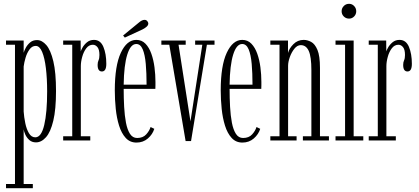

<svg xmlns="http://www.w3.org/2000/svg" viewBox="-20 -736 2196 1006"><path d="M11.5 250V228H58.5V-501.5H11.5V-523.5H104V-459.5Q107 -471 115.5 -486.5Q124 -502 138.2 -514Q152.5 -526 174 -526Q200 -526 222.8 -499.8Q245.5 -473.5 259.5 -414.8Q273.5 -356 273.5 -259Q273.5 -162.5 259.2 -103.2Q245 -44 221 -17Q197 10 168.5 10Q147.5 10 133.8 -2.2Q120 -14.5 112.8 -30.5Q105.5 -46.5 104 -58.5V228H152V250ZM165 -16.5Q196.5 -16.5 211.8 -81.2Q227 -146 227 -257Q227 -324.5 220.5 -378.5Q214 -432.5 200.8 -464Q187.5 -495.5 167.5 -495.5Q148 -495.5 134.8 -477.2Q121.5 -459 114 -433.8Q106.5 -408.5 104 -387.5V-151.5Q106 -122 112.5 -90.5Q119 -59 131.8 -37.8Q144.5 -16.5 165 -16.5Z M311 0V-22H358.5V-501.5H311V-523.5H402.5L403 -466.5Q404 -471.5 412 -486.2Q420 -501 435.2 -514Q450.5 -527 472.5 -527Q506.5 -527 521.8 -490.2Q537 -453.5 537 -401.5Q537 -361.5 514 -361.5Q491.5 -361.5 491.5 -396Q491.5 -410 496.2 -420Q501 -430 501 -448Q501 -476 490.8 -488.8Q480.5 -501.5 466.5 -501.5Q446 -501.5 432 -483Q418 -464.5 410.8 -438.2Q403.5 -412 403.5 -389.5V-22H453V0Z M695 11Q661 11 638.8 -13.2Q616.5 -37.5 604 -77.5Q591.5 -117.5 586.5 -165.8Q581.5 -214 581.5 -262.5Q581.5 -391.5 613 -459.2Q644.5 -527 694 -527Q723 -527 742.2 -507Q761.5 -487 773 -454.5Q784.5 -422 789.5 -383.2Q794.5 -344.5 794.5 -307Q794.5 -297.5 794.5 -288.5Q794.5 -279.5 794 -270.5H628Q628 -222 630.5 -176Q633 -130 640 -93.2Q647 -56.5 661 -34.8Q675 -13 698.5 -13Q729 -13 746 -31.8Q763 -50.5 769 -70.5L788.5 -61Q779.5 -32 754.8 -10.5Q730 11 695 11ZM694 -505.5Q664 -505.5 646.8 -450Q629.5 -394.5 628 -292.5H748Q748 -353 743.8 -401.2Q739.5 -449.5 727.8 -477.5Q716 -505.5 694 -505.5ZM634 -539 625 -550 708 -618Q724 -632 737.5 -632Q749 -632 754.5 -621Q757 -617.5 757 -612.5Q757 -603.5 747.2 -595.2Q737.5 -587 726 -581.5Z M952.5 3 867 -501.5H825.5V-523.5H953V-501.5H915.5L978 -100L1040 -501.5H1002.5V-523.5H1104V-501.5H1064L981 3Z M1250 11Q1216 11 1193.8 -13.2Q1171.5 -37.5 1159 -77.5Q1146.5 -117.5 1141.5 -165.8Q1136.5 -214 1136.5 -262.5Q1136.5 -391.5 1168 -459.2Q1199.5 -527 1249 -527Q1278 -527 1297.2 -507Q1316.5 -487 1328 -454.5Q1339.5 -422 1344.5 -383.2Q1349.5 -344.5 1349.5 -307Q1349.5 -297.5 1349.5 -288.5Q1349.5 -279.5 1349 -270.5H1183Q1183 -222 1185.5 -176Q1188 -130 1195 -93.2Q1202 -56.5 1216 -34.8Q1230 -13 1253.5 -13Q1284 -13 1301 -31.8Q1318 -50.5 1324 -70.5L1343.5 -61Q1334.5 -32 1309.8 -10.5Q1285 11 1250 11ZM1249 -505.5Q1219 -505.5 1201.8 -450Q1184.5 -394.5 1183 -292.5H1303Q1303 -353 1298.8 -401.2Q1294.5 -449.5 1282.8 -477.5Q1271 -505.5 1249 -505.5Z M1396.5 0V-22H1444.5V-501.5H1396.5V-523.5H1489V-458.5Q1495 -482 1517.2 -504.5Q1539.5 -527 1571.5 -527Q1590.5 -527 1610.2 -516.5Q1630 -506 1643.2 -474.8Q1656.5 -443.5 1656.5 -380.5V-22H1703.5V0H1567V-22H1611.5V-368.5Q1611.5 -438.5 1597.8 -469Q1584 -499.5 1556 -499.5Q1537.5 -499.5 1522.5 -480.8Q1507.5 -462 1498.5 -436.8Q1489.5 -411.5 1489.5 -391.5V-22H1534V0Z M1809 -638.5Q1792.5 -638.5 1781.2 -649.8Q1770 -661 1770 -677Q1770 -693 1781.2 -704.5Q1792.5 -716 1809 -716Q1824.5 -716 1835.5 -704.5Q1846.5 -693 1846.5 -677Q1846.5 -661 1835.5 -649.8Q1824.5 -638.5 1809 -638.5ZM1738 0V-22H1788V-501.5H1738V-523.5H1833V-22H1883.5V0Z M1912 0V-22H1959.5V-501.5H1912V-523.5H2003.5L2004 -466.5Q2005 -471.5 2013 -486.2Q2021 -501 2036.2 -514Q2051.5 -527 2073.5 -527Q2107.5 -527 2122.8 -490.2Q2138 -453.5 2138 -401.5Q2138 -361.5 2115 -361.5Q2092.5 -361.5 2092.5 -396Q2092.5 -410 2097.2 -420Q2102 -430 2102 -448Q2102 -476 2091.8 -488.8Q2081.5 -501.5 2067.5 -501.5Q2047 -501.5 2033 -483Q2019 -464.5 2011.8 -438.2Q2004.5 -412 2004.5 -389.5V-22H2054V0Z"/></svg>

Font: Imbue 50pt ExtraLight
Style: Regular
Weight: 200
Designer: Tyler Finck
Foundry: Etcetera Type Company
Version: Version 1.102; ttfautohint (v1.8.3)